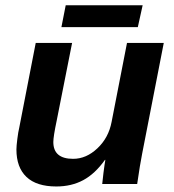

<svg xmlns="http://www.w3.org/2000/svg" viewBox="-20 -689 651 719"><path d="M250 -528.3 192.4 -237.8Q179.7 -177.7 179.7 -157.2Q179.7 -94.2 253.9 -94.2Q303.2 -94.2 345 -133.8Q386.7 -173.3 397.9 -232.4L455.6 -528.3H593.3L512.2 -112.8Q504.4 -74.2 493.7 0H362.8Q362.8 -4.4 367.4 -41Q372.1 -77.6 374.5 -90.3H373Q335.9 -38.1 291.7 -14.4Q247.6 9.3 190.9 9.3Q116.7 9.3 79.1 -26.4Q41.5 -62 41.5 -129.4Q41.5 -141.6 44.9 -168.7Q48.3 -195.8 51.8 -209.5L113.8 -528.3ZM496.1 -587.4H210L226.1 -669.4H514.2Z"/></svg>

Font: Liberation Sans
Style: Bold Italic
Weight: 700
Italic angle: -12°
Designer: Steve Matteson
Foundry: Ascender Corporation
Version: Version 2.1.5